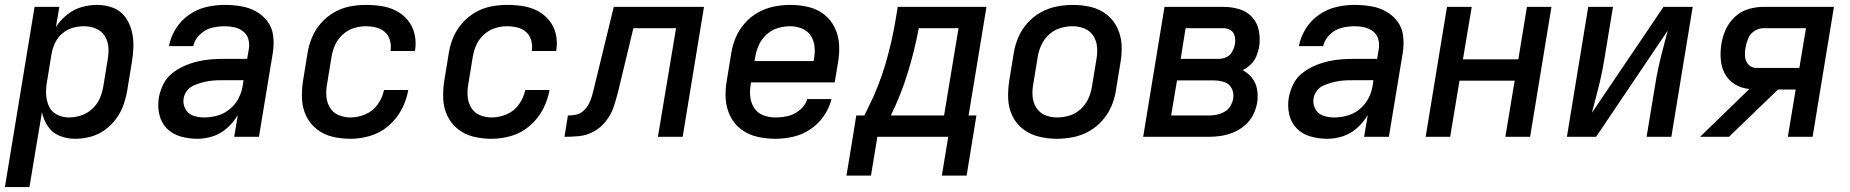

<svg xmlns="http://www.w3.org/2000/svg" viewBox="-35 -558 7543 783"><path d="M-15 205H85L136 -100Q143 -69 160.5 -42.5Q178 -16 208 -4Q238 8 271 8Q302 8 333 0Q364 -8 391 -27Q418 -46 438 -73Q458 -100 468.5 -130Q479 -160 484 -190L502 -300Q508 -334 509 -367.5Q510 -401 502 -432.5Q494 -464 475 -489.5Q456 -515 425.5 -526.5Q395 -538 361 -538Q329 -538 297.5 -529Q266 -520 238.5 -498Q211 -476 193 -448L207 -530H106ZM245 -79Q219 -79 196.5 -91Q174 -103 164 -126Q154 -149 153 -175Q152 -201 157 -227L175 -337Q179 -360 189 -382Q199 -404 218.5 -421Q238 -438 261 -444.5Q284 -451 307 -451Q333 -451 356 -441.5Q379 -432 392 -411.5Q405 -391 407 -365.5Q409 -340 404 -314L386 -204Q382 -180 371.5 -156Q361 -132 340.5 -113.5Q320 -95 295 -87Q270 -79 245 -79Z M770 8Q802 8 834 -2.5Q866 -13 892 -36.5Q918 -60 935 -89L920 0H1021L1078 -345Q1083 -379 1079 -412Q1075 -445 1056 -470.5Q1037 -496 1009 -511.5Q981 -527 948 -532.5Q915 -538 881 -538Q844 -538 807 -529.5Q770 -521 736.5 -498Q703 -475 682 -441Q661 -407 654 -370H753Q759 -397 780.5 -417.5Q802 -438 828.5 -444.5Q855 -451 881 -451Q902 -451 921.5 -446.5Q941 -442 956.5 -430Q972 -418 977.5 -399Q983 -380 980 -359L973 -318H882Q854 -318 826.5 -316Q799 -314 771.5 -307.5Q744 -301 717.5 -289.5Q691 -278 667.5 -259.5Q644 -241 631 -214.5Q618 -188 613 -161Q607 -126 614.5 -92Q622 -58 645 -34.5Q668 -11 701.5 -1.5Q735 8 770 8ZM798 -79Q774 -79 752.5 -86.5Q731 -94 720.5 -114.5Q710 -135 714 -158Q717 -174 727.5 -188Q738 -202 754 -209Q770 -216 785.5 -220.5Q801 -225 817.5 -227.5Q834 -230 850 -230.5Q866 -231 882 -231H958L955 -210Q951 -183 938 -157.5Q925 -132 902 -113Q879 -94 851.5 -86.5Q824 -79 798 -79Z M1394 8Q1434 8 1475 -4Q1516 -16 1549.5 -45Q1583 -74 1603 -112Q1623 -150 1630 -191H1531Q1525 -160 1505.5 -132.5Q1486 -105 1455.5 -92Q1425 -79 1394 -79Q1369 -79 1346 -88.5Q1323 -98 1310.5 -119Q1298 -140 1296 -165Q1294 -190 1299 -216L1317 -326Q1321 -351 1331.5 -374.5Q1342 -398 1362 -416.5Q1382 -435 1407 -443Q1432 -451 1456 -451Q1478 -451 1498.5 -446Q1519 -441 1534 -428Q1549 -415 1555 -394.5Q1561 -374 1558 -353Q1558 -351 1557 -350H1657L1658 -355Q1663 -388 1655.5 -419.5Q1648 -451 1628.5 -475Q1609 -499 1581.5 -513.5Q1554 -528 1522 -533Q1490 -538 1456 -538Q1424 -538 1391 -531.5Q1358 -525 1327.5 -507.5Q1297 -490 1273.5 -463Q1250 -436 1237 -404.5Q1224 -373 1219 -340L1201 -230Q1195 -192 1196.5 -155Q1198 -118 1213.5 -85.5Q1229 -53 1257 -31Q1285 -9 1320.5 -0.5Q1356 8 1394 8Z M1970 8Q2010 8 2051 -4Q2092 -16 2125.5 -45Q2159 -74 2179 -112Q2199 -150 2206 -191H2107Q2101 -160 2081.5 -132.5Q2062 -105 2031.5 -92Q2001 -79 1970 -79Q1945 -79 1922 -88.5Q1899 -98 1886.5 -119Q1874 -140 1872 -165Q1870 -190 1875 -216L1893 -326Q1897 -351 1907.5 -374.5Q1918 -398 1938 -416.5Q1958 -435 1983 -443Q2008 -451 2032 -451Q2054 -451 2074.5 -446Q2095 -441 2110 -428Q2125 -415 2131 -394.5Q2137 -374 2134 -353Q2134 -351 2133 -350H2233L2234 -355Q2239 -388 2231.5 -419.5Q2224 -451 2204.5 -475Q2185 -499 2157.5 -513.5Q2130 -528 2098 -533Q2066 -538 2032 -538Q2000 -538 1967 -531.5Q1934 -525 1903.5 -507.5Q1873 -490 1849.5 -463Q1826 -436 1813 -404.5Q1800 -373 1795 -340L1777 -230Q1771 -192 1772.5 -155Q1774 -118 1789.5 -85.5Q1805 -53 1833 -31Q1861 -9 1896.5 -0.5Q1932 8 1970 8Z M2267 0Q2297 0 2327.5 -3Q2358 -6 2387 -22Q2416 -38 2436.5 -64.5Q2457 -91 2467 -120.5Q2477 -150 2485 -181L2548 -443H2722L2648 0H2749L2836 -530H2468L2388 -201Q2384 -185 2379.5 -168Q2375 -151 2367 -135.5Q2359 -120 2345.5 -107Q2332 -94 2315 -90.5Q2298 -87 2281 -87Z M3127 8Q3164 8 3200.5 -0.5Q3237 -9 3270 -31Q3303 -53 3325 -85.5Q3347 -118 3356 -154H3257Q3250 -129 3227.5 -110Q3205 -91 3179 -85Q3153 -79 3128 -79Q3101 -79 3077.5 -88Q3054 -97 3040.5 -118Q3027 -139 3024.5 -164.5Q3022 -190 3027 -216L3028 -222H3369L3382 -300Q3389 -338 3387 -375Q3385 -412 3369.5 -444.5Q3354 -477 3326 -499Q3298 -521 3262 -529.5Q3226 -538 3189 -538Q3156 -538 3122.5 -531.5Q3089 -525 3058 -508Q3027 -491 3003 -464Q2979 -437 2965.5 -405Q2952 -373 2947 -340L2929 -230Q2922 -192 2924.5 -154.5Q2927 -117 2943 -84.5Q2959 -52 2987.5 -30.5Q3016 -9 3052.5 -0.5Q3089 8 3127 8ZM3042 -309 3045 -326Q3049 -351 3060 -375Q3071 -399 3091.5 -417.5Q3112 -436 3137 -443.5Q3162 -451 3187 -451Q3213 -451 3236 -441.5Q3259 -432 3272 -411.5Q3285 -391 3287 -365.5Q3289 -340 3284 -314L3283 -309Z M3907 158 3947 -87H3915L3988 -530H3626L3618 -481Q3603 -389 3576 -297Q3549 -205 3505 -118L3490 -87H3457L3443 0H3832L3806 158ZM3598 -87Q3640 -173 3667.5 -263Q3695 -353 3712 -443H3874L3815 -87ZM3417 158H3517L3543 0H3443Z M4274 8Q4307 8 4340.5 1.5Q4374 -5 4405 -22Q4436 -39 4460 -66Q4484 -93 4497.5 -125Q4511 -157 4516 -190L4534 -300Q4541 -338 4539 -375Q4537 -412 4521.5 -444.5Q4506 -477 4478 -499Q4450 -521 4414 -529.5Q4378 -538 4341 -538Q4308 -538 4274.5 -531.5Q4241 -525 4210 -508Q4179 -491 4155 -464Q4131 -437 4117.5 -405Q4104 -373 4099 -340L4081 -230Q4075 -192 4076.5 -155Q4078 -118 4093.5 -85.5Q4109 -53 4137 -31.5Q4165 -10 4201 -1Q4237 8 4274 8ZM4276 -79Q4250 -79 4227 -88.5Q4204 -98 4191 -119Q4178 -140 4176 -165Q4174 -190 4179 -216L4197 -326Q4201 -351 4212 -375Q4223 -399 4243.5 -417.5Q4264 -436 4289 -443.5Q4314 -451 4339 -451Q4365 -451 4388 -441.5Q4411 -432 4424 -411.5Q4437 -391 4439 -365.5Q4441 -340 4436 -314L4418 -204Q4414 -179 4403 -155Q4392 -131 4371.5 -112.5Q4351 -94 4326 -86.5Q4301 -79 4276 -79Z M4627 0H4894Q4920 0 4945.5 -4Q4971 -8 4996 -18.5Q5021 -29 5042.5 -47.5Q5064 -66 5076 -90.5Q5088 -115 5092 -140Q5096 -167 5091.5 -193.5Q5087 -220 5071 -240Q5055 -260 5033 -272Q5051 -281 5066 -295.5Q5081 -310 5088.5 -328.5Q5096 -347 5100 -366Q5105 -399 5099 -431.5Q5093 -464 5072 -487.5Q5051 -511 5019.5 -520.5Q4988 -530 4954 -530H4714ZM4780 -318 4800 -443H4955Q4971 -443 4984 -434.5Q4997 -426 5000.5 -410Q5004 -394 5001 -377Q4998 -362 4990 -347Q4982 -332 4966.5 -325Q4951 -318 4936 -318ZM4741 -87 4765 -230H4916Q4938 -230 4958.5 -223Q4979 -216 4988.5 -196.5Q4998 -177 4994 -155Q4991 -139 4982 -124.5Q4973 -110 4957.5 -101.5Q4942 -93 4926 -90Q4910 -87 4894 -87Z M5378 8Q5410 8 5442 -2.5Q5474 -13 5500 -36.5Q5526 -60 5543 -89L5528 0H5629L5686 -345Q5691 -379 5687 -412Q5683 -445 5664 -470.5Q5645 -496 5617 -511.5Q5589 -527 5556 -532.5Q5523 -538 5489 -538Q5452 -538 5415 -529.5Q5378 -521 5344.5 -498Q5311 -475 5290 -441Q5269 -407 5262 -370H5361Q5367 -397 5388.5 -417.5Q5410 -438 5436.5 -444.5Q5463 -451 5489 -451Q5510 -451 5529.5 -446.5Q5549 -442 5564.5 -430Q5580 -418 5585.5 -399Q5591 -380 5588 -359L5581 -318H5490Q5462 -318 5434.5 -316Q5407 -314 5379.5 -307.5Q5352 -301 5325.5 -289.5Q5299 -278 5275.5 -259.5Q5252 -241 5239 -214.5Q5226 -188 5221 -161Q5215 -126 5222.5 -92Q5230 -58 5253 -34.5Q5276 -11 5309.5 -1.5Q5343 8 5378 8ZM5406 -79Q5382 -79 5360.5 -86.5Q5339 -94 5328.5 -114.5Q5318 -135 5322 -158Q5325 -174 5335.5 -188Q5346 -202 5362 -209Q5378 -216 5393.5 -220.5Q5409 -225 5425.5 -227.5Q5442 -230 5458 -230.5Q5474 -231 5490 -231H5566L5563 -210Q5559 -183 5546 -157.5Q5533 -132 5510 -113Q5487 -94 5459.5 -86.5Q5432 -79 5406 -79Z M5779 0H5879L5917 -229H6142L6104 0H6205L6292 -530H6192L6157 -316H5931L5967 -530H5866Z M6355 0H6474L6766 -433Q6757 -396 6747 -359.5Q6737 -323 6729 -286Q6721 -249 6715 -212L6680 0H6781L6868 -530H6749L6457 -98Q6466 -135 6476 -171.5Q6486 -208 6494 -244.5Q6502 -281 6508 -318L6543 -530H6442Z M6898 0H7016L7216 -193H7288L7256 0H7357L7444 -530H7156Q7126 -530 7095.5 -521Q7065 -512 7040.5 -489.5Q7016 -467 7003 -438Q6990 -409 6985 -379Q6980 -347 6982.5 -315Q6985 -283 6999.5 -256.5Q7014 -230 7040.5 -214Q7067 -198 7099 -195ZM7128 -281Q7108 -281 7095.5 -294.5Q7083 -308 7081.5 -327Q7080 -346 7084 -366Q7087 -384 7095 -402.5Q7103 -421 7120.5 -432Q7138 -443 7156 -443H7330L7303 -281Z"/></svg>

Font: Iosevka Sparkle Medium Oblique
Style: Regular
Weight: 500
Italic angle: -9°
Designer: Belleve Invis
Foundry: Belleve Invis
Version: Version 4.5.0; ttfautohint (v1.8.3)